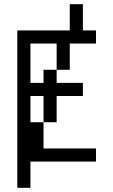

<svg xmlns="http://www.w3.org/2000/svg" viewBox="-20 -770 540 915"><path d="M375 -625H437.5V-562.5H312.5V-437.5H250V-562.5H125V-375H187.5V-437.5H250V-375H375V-312.5H250V-187.5H187.5V-312.5H125V-187.5H187.5V-62.5H437.5V0H125V125H62.5V-625H312.5V-750H375Z"/></svg>

Font: ChillBitmapSE 16px
Style: Regular
Weight: 400
Designer: Designed by Warren2060
Foundry: ChillType
Version: Version 1.000